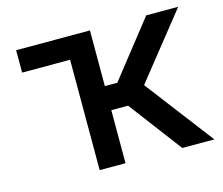

<svg xmlns="http://www.w3.org/2000/svg" viewBox="-83 -653 885 762"><g transform="rotate(-15 359.5 -272.5)"><path d="M304.3 -545.5V-453.5H40.8V-545.5ZM237.9 0V-545.5H344.1V-316.8H395.2L575.3 -545.5H706.7L495.4 -280.2L709.2 0H577.4L413 -218H344.1V0Z"/></g></svg>

Font: InterMG Medium
Style: Regular
Weight: 500
Designer: Rasmus Andersson
Foundry: rsms
Version: Version 3.019;December 26, 2023;FontCreator 15.0.0.2955 64-b